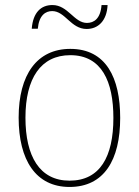

<svg xmlns="http://www.w3.org/2000/svg" viewBox="-20 -732 552 762"><path d="M106 -618H130C135 -672 161 -688 187 -688C239 -688 261 -617 324 -617C369 -617 404 -649 407 -712H383C379 -658 353 -641 325 -641C274 -641 250 -712 188 -712C143 -712 111 -683 106 -618ZM457 -264C457 -423 401 -538 259 -538C127 -538 54 -436 54 -265C54 -97 122 10 256 10C393 10 457 -97 457 -264ZM81 -265C81 -421 142 -513 259 -513C384 -513 430 -408 430 -264C430 -110 377 -15 256 -15C137 -15 81 -112 81 -265Z"/></svg>

Font: Noto Sans Gurmukhi SemiCondensed Thin
Style: Regular
Weight: 100
Width: 4
Designer: Jelle Bosma - Monotype Design Team
Foundry: Monotype Imaging Inc.
Version: Version 2.004